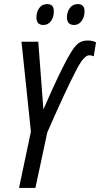

<svg xmlns="http://www.w3.org/2000/svg" viewBox="-20 -918 489 938"><path d="M73 0H153L211 -271Q252 -365 289 -445Q326 -525 358 -586Q392 -648 416 -648Q426 -648 438 -643L449 -711Q434 -720 408 -720Q379 -720 361 -705Q343 -690 325 -659Q302 -622 267 -549Q232 -476 192 -383L167 -714H85L131 -275ZM342 -796Q364 -796 378.5 -815Q393 -834 393 -863Q393 -898 360 -898Q335 -898 321 -878.5Q307 -859 307 -833Q307 -796 342 -796ZM192 -796Q215 -796 229 -815Q243 -834 243 -863Q243 -898 211 -898Q185 -898 171.5 -878.5Q158 -859 158 -833Q158 -796 192 -796Z"/></svg>

Font: Noto Sans UI Condensed
Style: Italic
Weight: 400
Width: 3
Italic angle: -12°
Designer: Monotype Design Team
Foundry: Monotype Imaging Inc.
Version: Version 1.901